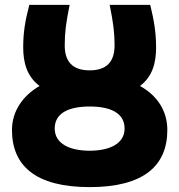

<svg xmlns="http://www.w3.org/2000/svg" viewBox="-20 -734 734 786"><path d="M347 -117C426 -117 490 -144 490 -208C490 -272 431 -298 347 -298C263 -298 204 -272 204 -208C204 -144 268 -117 347 -117ZM347 32C125 32 29 -56 29 -202C29 -279 74 -343 142 -382C90 -421 75 -478 75 -540C75 -602 83 -649 100 -714H265C250 -639 245 -601 245 -548C245 -485 274 -446 347 -446C420 -446 449 -485 449 -548C449 -601 444 -639 429 -714H595C610 -652 619 -603 619 -540C619 -478 605 -421 553 -382C624 -343 665 -280 665 -202C665 -56 569 32 347 32Z"/></svg>

Font: Repo ExtraBold
Style: Bold
Weight: 700
Designer: Stefan Peev
Foundry: Context Ltd
Version: Version 1.502